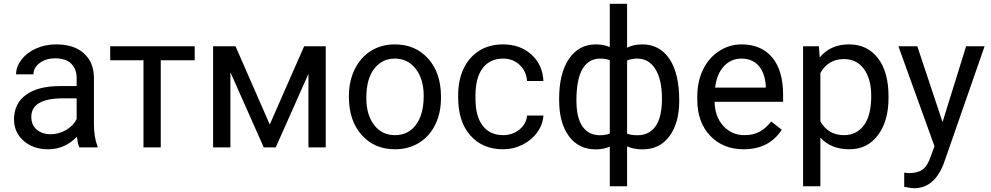

<svg xmlns="http://www.w3.org/2000/svg" viewBox="-20 -770 5176 1003"><path d="M394.5 0Q386.7 -15.6 381.8 -55.7Q318.8 9.8 231.4 9.8Q153.3 9.8 103.3 -34.4Q53.2 -78.6 53.2 -146.5Q53.2 -229 116 -274.7Q178.7 -320.3 292.5 -320.3H380.4V-361.8Q380.4 -409.2 352.1 -437.3Q323.7 -465.3 268.6 -465.3Q220.2 -465.3 187.5 -440.9Q154.8 -416.5 154.8 -381.8H64Q64 -421.4 92 -458.3Q120.1 -495.1 168.2 -516.6Q216.3 -538.1 273.9 -538.1Q365.2 -538.1 417 -492.4Q468.8 -446.8 470.7 -366.7V-123.5Q470.7 -50.8 489.3 -7.8V0ZM244.6 -68.8Q287.1 -68.8 325.2 -90.8Q363.3 -112.8 380.4 -147.9V-256.3H309.6Q143.6 -256.3 143.6 -159.2Q143.6 -116.7 171.9 -92.8Q200.2 -68.8 244.6 -68.8Z M997.1 -455.1H819.8V0H729.5V-455.1H555.7V-528.3H997.1Z M1389.2 -119.6 1568.8 -528.3H1681.6V0H1591.3V-384.3L1420.4 0H1357.9L1183.6 -392.6V0H1093.3V-528.3H1210.4Z M1802.7 -269Q1802.7 -346.7 1833.3 -408.7Q1863.8 -470.7 1918.2 -504.4Q1972.7 -538.1 2042.5 -538.1Q2150.4 -538.1 2217 -463.4Q2283.7 -388.7 2283.7 -264.6V-258.3Q2283.7 -181.2 2254.2 -119.9Q2224.6 -58.6 2169.7 -24.4Q2114.7 9.8 2043.5 9.8Q1936 9.8 1869.4 -64.9Q1802.7 -139.6 1802.7 -262.7ZM1893.6 -258.3Q1893.6 -170.4 1934.3 -117.2Q1975.1 -64 2043.5 -64Q2112.3 -64 2152.8 -117.9Q2193.4 -171.9 2193.4 -269Q2193.4 -356 2152.1 -409.9Q2110.8 -463.9 2042.5 -463.9Q1975.6 -463.9 1934.6 -410.6Q1893.6 -357.4 1893.6 -258.3Z M2608.9 -64Q2657.2 -64 2693.4 -93.3Q2729.5 -122.6 2733.4 -166.5H2818.8Q2816.4 -121.1 2787.6 -80.1Q2758.8 -39.1 2710.7 -14.6Q2662.6 9.8 2608.9 9.8Q2501 9.8 2437.3 -62.3Q2373.5 -134.3 2373.5 -259.3V-274.4Q2373.5 -351.6 2401.9 -411.6Q2430.2 -471.7 2483.2 -504.9Q2536.1 -538.1 2608.4 -538.1Q2697.3 -538.1 2756.1 -484.9Q2814.9 -431.6 2818.8 -346.7H2733.4Q2729.5 -397.9 2694.6 -430.9Q2659.7 -463.9 2608.4 -463.9Q2539.6 -463.9 2501.7 -414.3Q2463.9 -364.7 2463.9 -271V-253.9Q2463.9 -162.6 2501.5 -113.3Q2539.1 -64 2608.9 -64Z M2900.9 -254.4Q2900.9 -386.7 2952.1 -462.4Q3003.4 -538.1 3092.8 -538.1Q3134.3 -538.1 3165.5 -523.9V-750H3255.9V-521Q3290 -538.1 3335.9 -538.1Q3425.8 -538.1 3477.1 -462.4Q3528.3 -386.7 3528.3 -244.1Q3528.3 -127.4 3477.3 -58.6Q3426.3 10.3 3336.9 10.3Q3289.6 10.3 3255.9 -5.4V203.1H3165.5V-3.9Q3133.3 10.3 3091.8 10.3Q3002.9 10.3 2951.9 -58.6Q2900.9 -127.4 2900.9 -247.1ZM3438 -254.4Q3438 -354 3403.8 -408.9Q3369.6 -463.9 3309.6 -463.9Q3278.8 -463.9 3255.9 -454.1V-71.8Q3277.8 -63.5 3310.5 -63.5Q3371.1 -63.5 3404.5 -110.4Q3438 -157.2 3438 -254.4ZM2991.2 -244.1Q2991.2 -155.3 3022.9 -109.4Q3054.7 -63.5 3114.3 -63.5Q3142.6 -63.5 3165.5 -72.3V-455.6Q3145 -463.9 3115.2 -463.9Q3055.7 -463.9 3023.4 -410.6Q2991.2 -357.4 2991.2 -244.1Z M3864.7 9.8Q3757.3 9.8 3689.9 -60.8Q3622.6 -131.3 3622.6 -249.5V-266.1Q3622.6 -344.7 3652.6 -406.5Q3682.6 -468.3 3736.6 -503.2Q3790.5 -538.1 3853.5 -538.1Q3956.5 -538.1 4013.7 -470.2Q4070.8 -402.3 4070.8 -275.9V-238.3H3712.9Q3714.8 -160.2 3758.5 -112.1Q3802.2 -64 3869.6 -64Q3917.5 -64 3950.7 -83.5Q3983.9 -103 4008.8 -135.3L4064 -92.3Q3997.6 9.8 3864.7 9.8ZM3853.5 -463.9Q3798.8 -463.9 3761.7 -424.1Q3724.6 -384.3 3715.8 -312.5H3980.5V-319.3Q3976.6 -388.2 3943.4 -426Q3910.2 -463.9 3853.5 -463.9Z M4621.6 -258.3Q4621.6 -137.7 4566.4 -64Q4511.2 9.8 4417 9.8Q4320.8 9.8 4265.6 -51.3V203.1H4175.3V-528.3H4257.8L4262.2 -469.7Q4317.4 -538.1 4415.5 -538.1Q4510.7 -538.1 4566.2 -466.3Q4621.6 -394.5 4621.6 -266.6ZM4531.2 -268.6Q4531.2 -357.9 4493.2 -409.7Q4455.1 -461.4 4388.7 -461.4Q4306.6 -461.4 4265.6 -388.7V-136.2Q4306.2 -64 4389.6 -64Q4454.6 -64 4492.9 -115.5Q4531.2 -167 4531.2 -268.6Z M4903.8 -132.3 5026.9 -528.3H5123.5L4911.1 81.5Q4861.8 213.4 4754.4 213.4L4737.3 211.9L4703.6 205.6V132.3L4728 134.3Q4773.9 134.3 4799.6 115.7Q4825.2 97.2 4841.8 47.9L4861.8 -5.9L4673.3 -528.3H4772Z"/></svg>

Font: RobotoInd
Style: Regular
Weight: 400
Designer: Google
Version: Version 2.001101; 2014